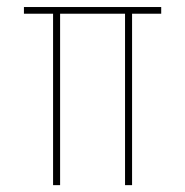

<svg xmlns="http://www.w3.org/2000/svg" viewBox="-20 -540 540 560"><path d="M365.2 -500V0H344.7V-500H155.3V0H134.8V-500H49.8V-519.5H450.2V-500Z"/></svg>

Font: Mgen+ 1mn thin
Style: Regular
Weight: 100
Designer: [Source Han Sans]
Ryoko NISHIZUKA  (kana & ideographs); Paul D. Hunt (Latin, Greek & Cyrillic); Wenlong ZHANG  (bopomofo
Version: Version 1.059.20150602